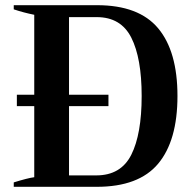

<svg xmlns="http://www.w3.org/2000/svg" viewBox="-20 -720 740 740"><path d="M664 -350Q664 -178 589.5 -89Q515 0 353 0H33V-17Q88 -34 112 -37V-311H45V-355H112V-663Q72 -671 33 -684V-700H354Q515 -700 589.5 -611Q664 -522 664 -350ZM526 -350Q526 -496 486 -575Q446 -654 353 -654H246V-355H398V-311H246V-44H351Q446 -44 486 -123.5Q526 -203 526 -350Z"/></svg>

Font: Trirong SemiBold
Style: Regular
Weight: 600
Designer: Katatrad Team
Foundry: CadsonDemak
Version: Version 1.000